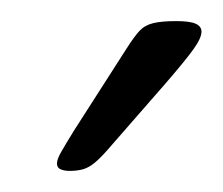

<svg xmlns="http://www.w3.org/2000/svg" viewBox="-20 -738 211 182"><path d="M46 -576Q41 -576 37.5 -577.5Q34 -579 34 -583Q34 -587 38 -594Q42 -601 50 -614L100 -692Q107 -703 112 -708.5Q117 -714 125 -716Q133 -718 147 -718Q160 -718 165.5 -715.5Q171 -713 171 -708Q171 -702 163.5 -691.5Q156 -681 137 -659L82 -596Q75 -588 69.5 -583.5Q64 -579 58.5 -577.5Q53 -576 46 -576Z"/></svg>

Font: Asap ExtraLight
Style: Italic
Weight: 250
Italic angle: -6°
Version: Version 3.001